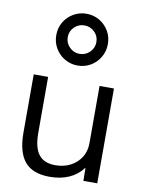

<svg xmlns="http://www.w3.org/2000/svg" viewBox="-97 -960 786 1037"><g transform="rotate(10 296.0 -441.0)"><path d="M248 10Q155 10 111.5 -41.5Q68 -93 68 -200V-520H147V-214Q147 -133 176 -95Q205 -57 267 -57Q315 -57 351.5 -76.5Q388 -96 408.5 -129.5Q429 -163 429 -207V-520H508V0H432L431 -70H429Q400 -31 354 -10.5Q308 10 248 10ZM292 -608Q254 -608 221.5 -627Q189 -646 170 -678.5Q151 -711 151 -750Q151 -790 170 -822Q189 -854 221.5 -873Q254 -892 292 -892Q332 -892 364 -873Q396 -854 415 -822Q434 -790 434 -750Q434 -711 415 -678.5Q396 -646 364 -627Q332 -608 292 -608ZM292 -672Q325 -672 348 -695Q371 -718 371 -750Q371 -783 348 -805.5Q325 -828 292 -828Q260 -828 237 -805.5Q214 -783 214 -750Q214 -718 237 -695Q260 -672 292 -672Z"/></g></svg>

Font: M PLUS 1
Style: Regular
Weight: 400
Designer: Coji Morishita
Foundry: UNDERFOREST DESIGN
Version: Version 1.001